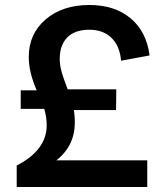

<svg xmlns="http://www.w3.org/2000/svg" viewBox="-20 -749 668 769"><path d="M63 -313V-387.2H127Q95.2 -459.5 95.2 -521Q95.2 -613.3 162.6 -671.1Q230 -729 337.9 -729Q439 -729 502.9 -675.8Q566.9 -622.6 579.1 -526.9L464.8 -505.9Q460 -564.9 426.5 -597.4Q393.1 -629.9 337.9 -629.9Q279.3 -629.9 249.3 -598.9Q219.2 -567.9 219.2 -513.2Q219.2 -491.2 225.3 -466.8Q231.4 -442.4 251 -391.1H445.8L444.8 -308.1H275.9Q286.1 -240.7 268.8 -191.9Q251.5 -143.1 206.1 -106.9H569.8V0H46.9V-85.9Q167 -147.9 167 -247.1Q167 -280.3 157.2 -313Z"/></svg>

Font: BDO Grotesk Medium
Style: Regular
Weight: 500
Designer: Deni Anggara
Foundry: Lokal Container
Version: Version 2.000